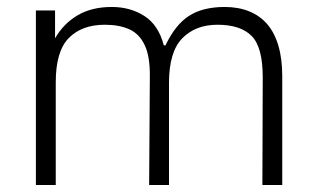

<svg xmlns="http://www.w3.org/2000/svg" viewBox="-20 -531 911 551"><path d="M83 -501H138V-421Q162 -463 202.5 -487Q243 -511 301 -511Q354 -511 394.5 -485Q435 -459 450 -401H455Q483 -460 522.5 -485.5Q562 -511 625 -511Q664 -511 695 -498.5Q726 -486 747 -461.5Q768 -437 779 -399.5Q790 -362 790 -312V0H733L734 -309Q734 -396 702 -428Q670 -460 604 -460Q541 -460 503 -421Q465 -382 465 -293V0H408L410 -309Q411 -368 395.5 -401Q380 -434 351 -447Q322 -460 281 -460Q215 -460 177.5 -422Q140 -384 140 -295V0H83Z"/></svg>

Font: Asta Sans Light
Style: Regular
Weight: 300
Designer: 42dot
Version: Version 1.000